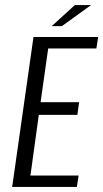

<svg xmlns="http://www.w3.org/2000/svg" viewBox="-20 -737 407 757"><path d="M28 0 112 -591H367L360 -546H170L140 -334H292L285 -284H133L100 -45H290L283 0ZM184 -634 275 -717H339L224 -634Z"/></svg>

Font: Alumni Sans
Style: Italic
Weight: 400
Italic angle: -8°
Version: Version 1.016